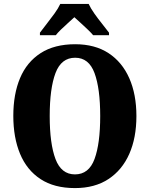

<svg xmlns="http://www.w3.org/2000/svg" viewBox="-20 -951 765 981"><path d="M363 10Q257 10 187 -36Q117 -82 82.5 -165Q48 -248 48 -359Q48 -470 82.5 -552Q117 -634 187.5 -679.5Q258 -725 364 -725Q465 -725 534.5 -679.5Q604 -634 640.5 -551.5Q677 -469 677 -358Q677 -247 640.5 -164.5Q604 -82 534 -36Q464 10 363 10ZM363 -60Q434 -60 463 -138.5Q492 -217 492 -358Q492 -499 463 -577.5Q434 -656 364 -656Q293 -656 263.5 -577.5Q234 -499 234 -358Q234 -217 263.5 -138.5Q293 -60 363 -60ZM184 -784Q198 -803 218.5 -829Q239 -855 258.5 -882Q278 -909 288 -931H433Q443 -909 462 -882Q481 -855 502 -829Q523 -803 537 -784V-771H456Q449 -780 431 -797.5Q413 -815 393 -833Q373 -851 360 -863Q346 -850 327 -833Q308 -816 291 -799.5Q274 -783 265 -771H184Z"/></svg>

Font: Noto Serif Tamil Condensed Black
Style: Italic
Weight: 900
Width: 3
Italic angle: -12°
Designer: Indian Type Foundry, Tom Grace, and the Monotype Design Team
Foundry: Monotype Imaging Inc.
Version: Version 2.003; ttfautohint (v1.8.4.7-5d5b)